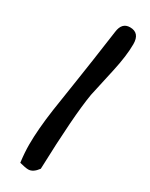

<svg xmlns="http://www.w3.org/2000/svg" viewBox="-221 -842 739 944"><g transform="rotate(30 148.0 -370.0)"><path d="M213 -414Q191 -285 181 24Q156 58 129 58Q113 58 79 49Q72 -5 72 -51Q72 -137 89 -256Q105 -357 120 -459Q133 -542 161 -742Q168 -798 214 -798Q269 -798 269 -734Q269 -668 248 -573Q214 -419 213 -414Z"/></g></svg>

Font: Wortlaut AH
Style: SemiBold
Weight: 600
Designer: Andreas Höfeld
Foundry: Fontgrube AH
Version: Version 2.59